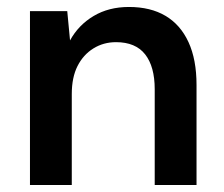

<svg xmlns="http://www.w3.org/2000/svg" viewBox="-20 -531 642 551"><path d="M66 0V-499H173L181 -415Q205 -459 248.5 -485Q292 -511 350 -511Q412 -511 455 -485.5Q498 -460 521 -410Q544 -360 544 -287V0H424V-275Q424 -340 396.5 -375Q369 -410 313 -410Q277 -410 248 -392Q219 -374 202.5 -341.5Q186 -309 186 -261V0Z"/></svg>

Font: DM Sans 20pt SemiBold
Style: Regular
Weight: 600
Version: Version 4.004;gftools[0.9.30]